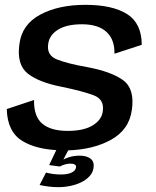

<svg xmlns="http://www.w3.org/2000/svg" viewBox="-20 -618 644 795"><path d="M221 157Q246 157 270.5 152Q295 147 315.8 137Q336.5 127 350.2 112.2Q364 97.5 367 78.5Q371.5 52 355.2 39.2Q339 26.5 309.5 26.5Q286.5 26.5 265.5 33Q252 37.5 242.5 42.5L262.5 4.5Q363.5 1.5 436.5 -37.5Q514.5 -79 526 -163Q538.5 -250 490 -285.8Q441.5 -321.5 339 -340.5Q259.5 -354.5 216 -371.8Q172.5 -389 179.5 -435.5Q184 -472.5 220 -495Q256 -517.5 319.5 -517.5Q386 -517.5 420.5 -486.2Q455 -455 454 -395.5L567 -432.5Q566.5 -522 505.8 -560Q445 -598 333.5 -598Q222.5 -598 146.8 -557.5Q71 -517 60.5 -436.5Q48 -350 95.5 -313Q143 -276 238.5 -258Q322.5 -240.5 367.8 -223.5Q413 -206.5 405.5 -157Q401 -121.5 363.8 -98.8Q326.5 -76 260.5 -76Q190.5 -76 155 -106Q119.5 -136 121 -204L8 -166.5Q10.5 -71 74 -33.5Q127 -1.5 213 3.5L183.5 65.5L227.5 71.5Q236.5 66.5 248.5 63Q260.5 59.5 271 59.5Q283.5 59.5 290 63.5Q296.5 67.5 294.5 77Q292 89 276 96.8Q260 104.5 231 104.5Q213 104.5 197.2 102Q181.5 99.5 170.5 96.5L144 148Q162 152 181.8 154.5Q201.5 157 221 157Z"/></svg>

Font: Anybody Thin Medium
Style: Italic
Weight: 500
Italic angle: -10°
Version: Version 1.113;gftools[0.9.25]